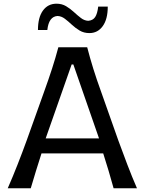

<svg xmlns="http://www.w3.org/2000/svg" viewBox="-20 -1010 778 1030"><path d="M21.5 0Q48.3 -61 74.7 -128.4Q101.1 -195.8 123 -256.3L215.8 -515.6Q241.2 -585.9 259.5 -642.6Q277.8 -699.2 293 -756.3H447.8Q462.9 -697.8 480.5 -641.4Q498 -585 523.4 -515.1L615.2 -255.4Q637.7 -193.4 663.1 -127Q688.5 -60.5 714.8 0H589.4Q577.1 -45.4 562.7 -93.3Q548.3 -141.1 533.7 -187H202.6Q187.5 -140.6 172.9 -92.8Q158.2 -44.9 145 0ZM511.2 -267.6 373.5 -664.1H364.3L225.1 -267.6ZM459.5 -832.5Q430.2 -832.5 407.5 -845.9Q384.8 -859.4 365.5 -877.4Q346.2 -895.5 327.9 -909.4Q309.6 -923.3 288.6 -924.3Q241.7 -921.4 233.9 -849.1H183.6Q183.6 -916.5 210.4 -953.4Q237.3 -990.2 283.2 -990.2Q312 -990.2 334.5 -976.8Q356.9 -963.4 376.5 -945.3Q396 -927.2 414.3 -913.3Q432.6 -899.4 453.1 -898.4Q478.5 -900.4 490.5 -918.5Q502.4 -936.5 506.8 -974.6H558.1Q558.1 -907.2 531.2 -869.9Q504.4 -832.5 459.5 -832.5Z"/></svg>

Font: Pinar-FD Medium
Style: Regular
Weight: 500
Designer: Amin Abedi
Version: Version 3.000